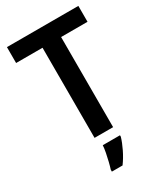

<svg xmlns="http://www.w3.org/2000/svg" viewBox="-227 -806 965 1120"><g transform="rotate(-30 255.5 -246.5)"><path d="M318 0H193V-607H15V-714H496V-607H318ZM329 71Q319 105 299 146Q279 187 254 221H182V208Q188 190 194.5 163.5Q201 137 206.5 109Q212 81 213 61H329Z"/></g></svg>

Font: Noto Sans Lao UI SemCond SemBd
Style: Regular
Weight: 600
Width: 4
Designer: Monotype Design Team
Foundry: Monotype Imaging Inc.
Version: Version 2.000; ttfautohint (v1.8.4.7-5d5b)